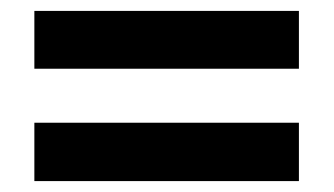

<svg xmlns="http://www.w3.org/2000/svg" viewBox="-20 -579 612 352"><path d="M43 -247V-354H528V-247ZM43 -453V-559H528V-453Z"/></svg>

Font: Noto Sans Tamil UI
Style: Regular
Weight: 400
Designer: Jelle Bosma - Monotype Design Team
Foundry: Monotype Imaging Inc.
Version: Version 2.004